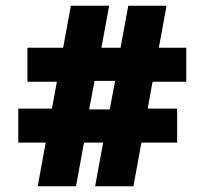

<svg xmlns="http://www.w3.org/2000/svg" viewBox="-20 -652 716 672"><path d="M140 -153H44V-272H162L179 -366H76V-485H201L228 -632H362L335 -485H402L429 -632H563L536 -485H632V-366H514L497 -272H600V-153H475L447 0H313L341 -153H274L246 0H112ZM364 -269 383 -369H311L292 -269Z"/></svg>

Font: Noto Sans Devanagari UI Black
Style: Regular
Weight: 900
Designer: Jelle Bosma - Monotype Design Team
Foundry: Monotype Imaging Inc.
Version: Version 2.003; ttfautohint (v1.8.4.7-5d5b)